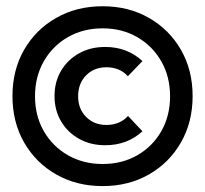

<svg xmlns="http://www.w3.org/2000/svg" viewBox="-20 -554 666 624"><path d="M313.5 50.8Q229 50.8 162.6 12.9Q96.2 -24.9 58.3 -91.1Q20.5 -157.2 20.5 -241.7Q20.5 -326.2 58.3 -392.1Q96.2 -458 162.6 -495.8Q229 -533.7 313.5 -533.7Q397.9 -533.7 464.1 -495.8Q530.3 -458 568.1 -392.1Q606 -326.2 606 -241.7Q606 -157.2 568.1 -91.1Q530.3 -24.9 464.1 12.9Q397.9 50.8 313.5 50.8ZM313.5 -21Q377 -21 426.5 -49.6Q476.1 -78.1 504.4 -127.9Q532.7 -177.7 532.7 -241.2Q532.7 -304.7 504.2 -354.7Q475.6 -404.8 426 -433.3Q376.5 -461.9 313.5 -461.9Q250.5 -461.9 200.7 -433.3Q150.9 -404.8 122.3 -354.7Q93.8 -304.7 93.8 -241.2Q93.8 -177.7 122.3 -127.9Q150.9 -78.1 200.7 -49.6Q250.5 -21 313.5 -21ZM442.9 -127.4Q394 -82 321.8 -82Q274.4 -82 237.1 -102.8Q199.7 -123.5 178.5 -159.7Q157.2 -195.8 157.2 -241.7Q157.2 -288.1 178.5 -324Q199.7 -359.9 236.8 -380.6Q273.9 -401.4 321.8 -401.4Q393.6 -401.4 442.9 -355.5L395.5 -306.2Q383.3 -320.3 365.5 -327.9Q347.7 -335.4 326.2 -335.4Q285.6 -335.4 259.8 -309.1Q233.9 -282.7 233.9 -241.2Q233.9 -200.2 259.8 -174.1Q285.6 -147.9 326.2 -147.9Q347.7 -147.9 365.7 -155.5Q383.8 -163.1 396 -177.2Z"/></svg>

Font: Kumbh Sans
Style: Bold
Weight: 700
Version: Version 1.005